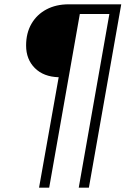

<svg xmlns="http://www.w3.org/2000/svg" viewBox="-20 -688 596 890"><path d="M161 182 252 -330Q182 -332 141.5 -372.5Q101 -413 101 -477Q101 -535 126 -578Q151 -621 195.5 -644.5Q240 -668 298 -668H542L392 182H345L487 -623H350L208 182Z"/></svg>

Font: Gantari Light
Style: Italic
Weight: 300
Italic angle: -10°
Version: Version 1.000